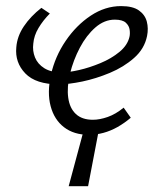

<svg xmlns="http://www.w3.org/2000/svg" viewBox="-20 -443 526 643"><path d="M210 180.6 263 -16.5H312.7L275 180.6ZM277.4 8.5Q227.6 8.5 194.6 -16.8Q161.6 -42.1 149.6 -87.4Q137.5 -132.7 150.5 -192.4Q164.5 -254.2 200 -306.2Q235.4 -358.3 283.8 -390.5Q332.2 -422.6 385.5 -422.6Q424.9 -422.6 445.3 -408Q465.7 -393.5 471.7 -370.6Q477.6 -347.7 472.5 -322.5Q463.8 -279.5 429.1 -249Q394.5 -218.4 348 -199Q301.5 -179.6 255.6 -170Q209.6 -160.5 177 -160.5Q100 -160.5 64.8 -197.1Q29.6 -233.7 34.6 -284.6Q37.4 -321.4 59.9 -354.9Q82.5 -388.5 118.6 -416.7L146.9 -397.7Q124.2 -374.8 109 -349.3Q93.7 -323.8 91.5 -296.8Q88.3 -273 97.2 -250.7Q106.1 -228.5 128.5 -214.5Q151 -200.5 187.3 -200.5Q210 -200.5 245 -208.5Q280 -216.5 316.5 -231.7Q352.9 -246.8 380 -269.1Q407 -291.4 413.5 -319.3Q416 -329.6 414.2 -343.1Q412.5 -356.6 401.4 -366.9Q390.3 -377.2 364.4 -377.2Q329.5 -377.2 299.4 -351Q269.3 -324.7 247.5 -283.4Q225.7 -242.1 214.5 -196.7Q203.6 -150.9 208.5 -115.8Q213.3 -80.6 234 -61.3Q254.6 -41.9 291 -41.9Q313.9 -41.9 340.8 -51.3Q367.6 -60.7 394.1 -82.5L417.9 -48.7Q396.5 -30.5 373.4 -17.5Q350.3 -4.5 326.1 2Q302 8.5 277.4 8.5Z"/></svg>

Font: Ysabeau
Style: Bold Italic
Weight: 700
Italic angle: -12°
Designer: Christian Thalmann (Catharsis Fonts)
Version: Version 2.002